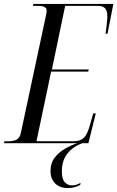

<svg xmlns="http://www.w3.org/2000/svg" viewBox="-48 -734 601 984"><path d="M-28 0 -25 -10H-5Q22 -10 38 -19Q54 -28 59 -53L187 -652Q189 -660 190 -667.5Q191 -675 191 -680Q191 -704 148 -704H121L123 -714H533L503 -561H493Q496 -584 499 -609Q502 -634 502 -650Q502 -679 490.5 -691.5Q479 -704 453 -704H286L218 -378H407L404 -367H214L139 -10H327Q365 -10 383 -29Q401 -48 414 -97L430 -153H443L405 0ZM301 230Q258 230 234.5 206Q211 182 211 143Q211 101 233 73Q255 45 287 27Q319 9 348 0H374Q328 16 298.5 52Q269 88 269 144Q269 184 284 200Q299 216 320 216Q333 216 344 212.5Q355 209 365 203L363 214Q332 230 301 230Z"/></svg>

Font: Noto Serif Display ExtraCondensed
Style: Italic
Weight: 400
Width: 2
Italic angle: -12°
Designer: Monotype Design Team
Foundry: Monotype Imaging Inc.
Version: Version 2.009